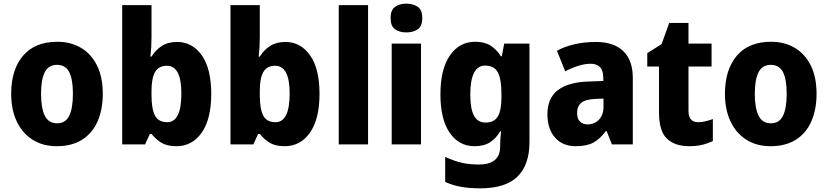

<svg xmlns="http://www.w3.org/2000/svg" viewBox="-20 -788 4519 1048"><path d="M541 -276Q541 -191 513 -126.5Q485 -62 429 -26Q373 10 290 10Q213 10 157 -26Q101 -62 71 -126Q41 -190 41 -276Q41 -407 105.5 -483.5Q170 -560 293 -560Q366 -560 422 -527Q478 -494 509.5 -430.5Q541 -367 541 -276ZM204 -276Q204 -198 224.5 -156.5Q245 -115 292 -115Q338 -115 358 -156.5Q378 -198 378 -276Q378 -354 358 -394Q338 -434 291 -434Q245 -434 224.5 -394Q204 -354 204 -276Z M807 -583Q807 -558 805.5 -531.5Q804 -505 801 -479H807Q829 -515 863 -537Q897 -559 947 -559Q1030 -559 1081.5 -486Q1133 -413 1133 -276Q1133 -138 1081 -64Q1029 10 943 10Q892 10 861.5 -8.5Q831 -27 807 -57H798L772 0H647V-760H807ZM891 -429Q846 -429 826.5 -395Q807 -361 807 -292V-268Q807 -193 826 -157Q845 -121 893 -121Q970 -121 970 -278Q970 -429 891 -429Z M1398 -583Q1398 -558 1396.5 -531.5Q1395 -505 1392 -479H1398Q1420 -515 1454 -537Q1488 -559 1538 -559Q1621 -559 1672.5 -486Q1724 -413 1724 -276Q1724 -138 1672 -64Q1620 10 1534 10Q1483 10 1452.5 -8.5Q1422 -27 1398 -57H1389L1363 0H1238V-760H1398ZM1482 -429Q1437 -429 1417.5 -395Q1398 -361 1398 -292V-268Q1398 -193 1417 -157Q1436 -121 1484 -121Q1561 -121 1561 -278Q1561 -429 1482 -429Z M1989 0H1829V-760H1989Z M2198 -768Q2236 -768 2260.5 -750.5Q2285 -733 2285 -689Q2285 -646 2260.5 -628.5Q2236 -611 2198 -611Q2160 -611 2136 -628.5Q2112 -646 2112 -689Q2112 -733 2136 -750.5Q2160 -768 2198 -768ZM2278 -550V0H2118V-550Z M2574 -560Q2624 -560 2657 -539.5Q2690 -519 2714 -481H2719L2732 -550H2870V-12Q2870 111 2805 175.5Q2740 240 2601 240Q2543 240 2497.5 232Q2452 224 2410 205V68Q2456 90 2498.5 100Q2541 110 2595 110Q2650 110 2680 86Q2710 62 2710 12V1Q2710 -13 2711.5 -33Q2713 -53 2715 -71H2710Q2688 -33 2655 -11.5Q2622 10 2570 10Q2485 10 2434.5 -63.5Q2384 -137 2384 -273Q2384 -410 2435.5 -485Q2487 -560 2574 -560ZM2628 -430Q2547 -430 2547 -271Q2547 -193 2567.5 -156Q2588 -119 2630 -119Q2677 -119 2697 -152Q2717 -185 2717 -254V-278Q2717 -355 2697.5 -392.5Q2678 -430 2628 -430Z M3234 -559Q3329 -559 3381.5 -509.5Q3434 -460 3434 -363V0H3320L3291 -73H3287Q3256 -30 3219.5 -10Q3183 10 3122 10Q3051 10 3009.5 -37Q2968 -84 2968 -165Q2968 -252 3024.5 -295.5Q3081 -339 3190 -343L3273 -346V-361Q3273 -403 3255 -421.5Q3237 -440 3204 -440Q3173 -440 3137.5 -429Q3102 -418 3065 -399L3020 -511Q3062 -534 3116 -546.5Q3170 -559 3234 -559ZM3229 -248Q3176 -246 3153 -227Q3130 -208 3130 -172Q3130 -140 3145.5 -124.5Q3161 -109 3187 -109Q3224 -109 3249 -134.5Q3274 -160 3274 -204V-250Z M3791 -121Q3811 -121 3831 -126Q3851 -131 3871 -138V-18Q3844 -5 3813.5 2.5Q3783 10 3741 10Q3664 10 3620.5 -31Q3577 -72 3577 -175V-425H3513V-498L3591 -547L3633 -663H3738V-550H3864V-425H3738V-183Q3738 -121 3791 -121Z M4437 -276Q4437 -191 4409 -126.5Q4381 -62 4325 -26Q4269 10 4186 10Q4109 10 4053 -26Q3997 -62 3967 -126Q3937 -190 3937 -276Q3937 -407 4001.5 -483.5Q4066 -560 4189 -560Q4262 -560 4318 -527Q4374 -494 4405.5 -430.5Q4437 -367 4437 -276ZM4100 -276Q4100 -198 4120.5 -156.5Q4141 -115 4188 -115Q4234 -115 4254 -156.5Q4274 -198 4274 -276Q4274 -354 4254 -394Q4234 -434 4187 -434Q4141 -434 4120.5 -394Q4100 -354 4100 -276Z"/></svg>

Font: Noto Sans Hebrew SemiCondensed ExtraBold
Style: Regular
Weight: 800
Width: 4
Designer: Monotype Design Team
Foundry: Monotype Imaging Inc.
Version: Version 2.004; ttfautohint (v1.8.4.7-5d5b)